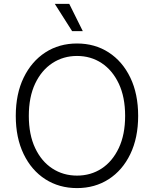

<svg xmlns="http://www.w3.org/2000/svg" viewBox="-20 -962 795 992"><path d="M377.9 9.8Q285.6 9.8 214.1 -36.1Q142.6 -82 102.1 -166Q61.5 -250 61.5 -363.3Q61.5 -477.1 102.3 -561Q143.1 -645 214.4 -691.2Q285.6 -737.3 377.9 -737.3Q470.2 -737.3 541.5 -691.2Q612.8 -645 653.3 -561Q693.8 -477.1 693.8 -363.3Q693.8 -250 653.3 -166Q612.8 -82 541.5 -36.1Q470.2 9.8 377.9 9.8ZM377.9 -54.7Q449.2 -54.7 505.1 -91.3Q561 -127.9 593.8 -197.3Q626.5 -266.6 626.5 -363.3Q626.5 -460.4 593.8 -529.8Q561 -599.1 505.1 -636Q449.2 -672.9 377.9 -672.9Q307.1 -672.9 250.7 -636Q194.3 -599.1 161.6 -530Q128.9 -460.9 128.9 -363.3Q128.9 -266.6 161.4 -197.5Q193.8 -128.4 250.2 -91.6Q306.6 -54.7 377.9 -54.7ZM352.5 -801.3 263.2 -941.9H337.9L407.7 -801.3Z"/></svg>

Font: Inter 16pt Light
Style: Regular
Weight: 300
Version: Version 4.001;git-66647c0bb